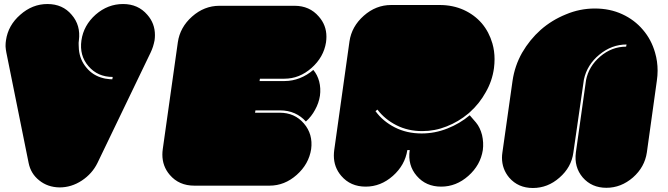

<svg xmlns="http://www.w3.org/2000/svg" viewBox="-20 -940 3335 959"><path d="M495.1 -549.8Q504.9 -546.9 516.6 -545.9Q528.3 -543.9 541 -543.9Q541 -547.9 543 -555.7Q467.8 -555.7 421.9 -609.4Q376 -662.1 386.7 -738.3Q397.5 -813.5 458 -867.2Q518.6 -919.9 594.7 -919.9Q669.9 -919.9 715.8 -866.2Q753.9 -823.2 753.9 -764.6Q753.9 -752 752 -738.3Q749 -722.7 744.1 -707Q739.3 -692.4 732.4 -677.7Q644.5 -494.1 466.8 -126Q440.4 -72.3 388.7 -38.1Q336.9 -3.9 277.3 -3.9Q217.8 -4.9 175.8 -39.1Q133.8 -72.3 123 -126Q85.9 -309.6 11.7 -677.7Q8.8 -692.4 7.8 -707Q7.8 -710.9 7.8 -713.9Q7.8 -725.6 9.8 -738.3Q20.5 -813.5 81.1 -866.2Q141.6 -919.9 216.8 -919.9Q293 -919.9 337.9 -866.2Q383.8 -813.5 374 -738.3Q372.1 -725.6 373 -714.8Q373 -703.1 374 -693.4Q378.9 -640.6 412.1 -601.6Q444.3 -562.5 495.1 -549.8Z M1534.2 -195.3Q1522.5 -120.1 1461.9 -66.4Q1401.4 -12.7 1326.2 -12.7Q1200.2 -12.7 950.2 -12.7Q874 -12.7 828.1 -66.4Q791 -109.4 791 -168Q791 -180.7 793 -195.3Q818.4 -373 868.2 -728.5Q878.9 -803.7 939.5 -857.4Q1000 -911.1 1076.2 -911.1Q1201.2 -911.1 1451.2 -911.1Q1526.4 -911.1 1572.3 -857.4Q1610.4 -814.5 1610.4 -756.8Q1610.4 -743.2 1608.4 -728.5Q1596.7 -654.3 1536.1 -600.6Q1475.6 -546.9 1400.4 -546.9Q1359.4 -546.9 1278.3 -546.9Q1277.3 -543 1276.4 -535.2Q1317.4 -535.2 1401.4 -535.2Q1440.4 -535.2 1477.5 -549.8Q1514.6 -564.5 1544.9 -590.8Q1565.4 -566.4 1574.2 -533.2Q1583 -499 1578.1 -461.9Q1572.3 -424.8 1553.7 -391.6Q1536.1 -358.4 1507.8 -333Q1484.4 -359.4 1452.1 -374Q1418.9 -388.7 1378.9 -388.7Q1337.9 -388.7 1255.9 -388.7Q1254.9 -384.8 1253.9 -377Q1294.9 -377 1377 -377Q1452.1 -377 1498 -323.2Q1543.9 -269.5 1534.2 -195.3Z M2319.3 -373Q2270.5 -332 2210.9 -308.6Q2152.3 -285.2 2088.9 -285.2Q2017.6 -285.2 1960 -314.5Q1902.3 -343.8 1865.2 -392.6Q1862.3 -390.6 1855.5 -384.8Q1892.6 -334 1952.1 -303.7Q2011.7 -273.4 2085.9 -273.4Q2152.3 -273.4 2213.9 -297.9Q2276.4 -322.3 2326.2 -364.3Q2336.9 -351.6 2357.4 -328.1Q2377.9 -303.7 2387.7 -265.6Q2396.5 -227.5 2391.6 -190.4Q2379.9 -115.2 2319.3 -61.5Q2258.8 -7.8 2183.6 -7.8Q2107.4 -7.8 2061.5 -61.5Q2015.6 -114.3 2026.4 -190.4Q2022.5 -190.4 2014.6 -190.4Q2002.9 -115.2 1942.4 -61.5Q1881.8 -7.8 1806.6 -7.8Q1730.5 -7.8 1684.6 -61.5Q1647.5 -104.5 1647.5 -163.1Q1647.5 -175.8 1649.4 -190.4Q1674.8 -371.1 1725.6 -733.4Q1736.3 -807.6 1796.9 -861.3Q1857.4 -915 1933.6 -915Q2014.6 -915 2176.8 -915Q2241.2 -915 2295.9 -890.6Q2349.6 -866.2 2386.7 -823.2Q2422.9 -780.3 2439.5 -722.7Q2450.2 -685.5 2450.2 -644.5Q2450.2 -623 2447.3 -599.6Q2438.5 -535.2 2406.2 -479.5Q2375 -422.9 2327.1 -379.9Q2325.2 -377.9 2319.3 -373Z M2540 -536.1Q2550.8 -611.3 2587.9 -676.8Q2626 -742.2 2680.7 -791Q2736.3 -839.8 2806.6 -868.2Q2876 -897.5 2951.2 -897.5Q3026.4 -897.5 3087.9 -869.1Q3149.4 -840.8 3191.4 -791Q3233.4 -742.2 3252 -676.8Q3264.6 -633.8 3264.6 -586.9Q3264.6 -562.5 3260.7 -536.1Q3244.1 -417 3210.9 -178.7Q3200.2 -105.5 3141.6 -53.7Q3082 -2 3008.8 -2Q2935.5 -2 2890.6 -53.7Q2846.7 -105.5 2856.4 -178.7Q2873 -299.8 2907.2 -540Q2920.9 -609.4 2978.5 -658.2Q3036.1 -707 3107.4 -707Q3107.4 -710.9 3109.4 -717.8Q3035.2 -717.8 2973.6 -667Q2912.1 -616.2 2896.5 -543Q2878.9 -420.9 2843.8 -177.7Q2834 -104.5 2774.4 -52.7Q2715.8 -1 2641.6 -1Q2568.4 -1 2523.4 -52.7Q2487.3 -95.7 2487.3 -152.3Q2487.3 -165 2489.3 -177.7Q2505.9 -296.9 2540 -536.1Z"/></svg>

Font: Superfatty Italic
Style: Italic
Weight: 400
Version: Version 1.0